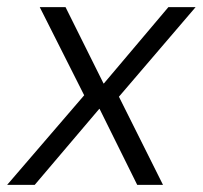

<svg xmlns="http://www.w3.org/2000/svg" viewBox="-48 -516 566 536"><path d="M-28 0 187 -250 63 -496H135L241 -283H242L422 -496H498L284 -246L407 0H335L230 -212H229L49 0Z"/></svg>

Font: DM Sans 28pt Light
Style: Italic
Weight: 300
Italic angle: -10°
Version: Version 4.004;gftools[0.9.30]